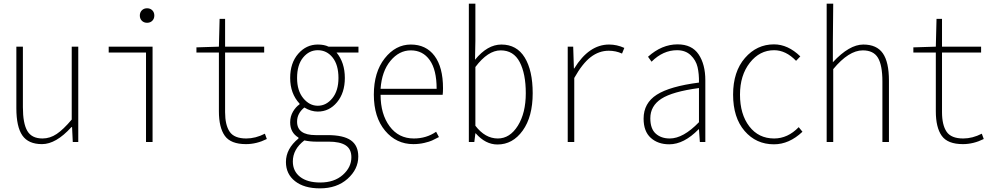

<svg xmlns="http://www.w3.org/2000/svg" viewBox="-20 -784 5498 1060"><path d="M211.9 11.7Q136.7 11.7 103.5 -36.1Q70.3 -84 70.3 -186.5V-526.4H106.4V-192.4Q106.4 -102.5 130.9 -61Q155.3 -19.5 214.8 -19.5Q255.9 -19.5 293 -44.4Q330.1 -69.3 376 -124V-526.4H412.1V0H381.8L377.9 -82H374Q289.1 11.7 211.9 11.7Z M786.1 0V-494.1H580.1V-526.4H822.3V0ZM820.8 -669.4Q809.6 -658.2 792 -658.2Q774.4 -658.2 763.2 -669.4Q752 -680.7 752 -698.2Q752 -715.8 763.2 -727.1Q774.4 -738.3 792 -738.3Q809.6 -738.3 820.8 -727.1Q832 -715.8 832 -698.2Q832 -680.7 820.8 -669.4Z M1337.9 11.7Q1253.9 11.7 1221.2 -34.2Q1188.5 -80.1 1188.5 -169.9V-494.1H1064.5V-522.5L1188.5 -526.4L1192.4 -679.7H1222.7V-526.4H1438.5V-494.1H1222.7V-165Q1222.7 -93.8 1248 -56.6Q1273.4 -19.5 1339.8 -19.5Q1390.6 -19.5 1442.4 -45.9L1453.1 -16.6Q1396.5 11.7 1337.9 11.7Z M1746.1 255.9Q1659.2 255.9 1608.9 216.3Q1558.6 176.8 1558.6 110.4Q1558.6 37.1 1627.9 -19.5V-24.4Q1582 -51.8 1582 -108.4Q1582 -141.6 1597.7 -168Q1613.3 -194.3 1633.8 -208V-211.9Q1582 -267.6 1582 -353.5Q1582 -436.5 1626.5 -487.3Q1670.9 -538.1 1734.4 -538.1Q1770.5 -538.1 1793.9 -526.4H1959V-494.1H1837.9Q1883.8 -438.5 1883.8 -353.5Q1883.8 -271.5 1840.8 -219.7Q1797.9 -168 1734.4 -168Q1697.3 -168 1660.2 -190.4Q1620.1 -158.2 1620.1 -112.3Q1620.1 -38.1 1722.7 -38.1H1788.1Q1876 -38.1 1917 -9.3Q1958 19.5 1958 80.1Q1958 150.4 1898.9 203.1Q1839.8 255.9 1746.1 255.9ZM1734.4 -200.2Q1781.2 -200.2 1814.9 -241.7Q1848.6 -283.2 1848.6 -353.5Q1848.6 -425.8 1816.4 -466.3Q1784.2 -506.8 1734.4 -506.8Q1686.5 -506.8 1653.3 -466.3Q1620.1 -425.8 1620.1 -353.5Q1620.1 -283.2 1654.3 -241.7Q1688.5 -200.2 1734.4 -200.2ZM1748 223.6Q1825.2 223.6 1872.6 181.6Q1919.9 139.6 1919.9 84Q1919.9 39.1 1888.7 18.6Q1857.4 -2 1793.9 -2H1724.6Q1692.4 -2 1660.2 -8.8Q1596.7 40 1596.7 107.4Q1596.7 161.1 1636.7 192.4Q1676.8 223.6 1748 223.6Z M2261.7 11.7Q2168 11.7 2106 -62.5Q2043.9 -136.7 2043.9 -261.7Q2043.9 -385.7 2104 -461.9Q2164.1 -538.1 2248 -538.1Q2332 -538.1 2378.9 -475.6Q2425.8 -413.1 2425.8 -296.9Q2425.8 -273.4 2423.8 -260.7H2081.1Q2081.1 -154.3 2130.9 -86.9Q2180.7 -19.5 2264.6 -19.5Q2334 -19.5 2387.7 -56.6L2403.3 -27.3Q2378.9 -14.6 2365.2 -8.3Q2351.6 -2 2322.8 4.9Q2293.9 11.7 2261.7 11.7ZM2081.1 -293.9H2390.6Q2390.6 -398.4 2352.5 -452.1Q2314.5 -505.9 2248 -505.9Q2183.6 -505.9 2135.7 -448.2Q2087.9 -390.6 2081.1 -293.9Z M2726.6 13.7Q2660.2 13.7 2606.4 -47.9H2604.5L2598.6 0H2568.4V-763.7H2604.5V-557.6L2602.5 -454.1Q2670.9 -538.1 2748 -538.1Q2833 -538.1 2877 -466.3Q2920.9 -394.5 2920.9 -269.5Q2920.9 -139.6 2865.7 -63Q2810.5 13.7 2726.6 13.7ZM2728.5 -19.5Q2794.9 -19.5 2838.9 -89.8Q2882.8 -160.2 2882.8 -269.5Q2882.8 -377 2849.1 -441.4Q2815.4 -505.9 2744.1 -505.9Q2673.8 -505.9 2604.5 -414.1V-89.8Q2658.2 -19.5 2728.5 -19.5Z M3114.3 0V-526.4H3144.5L3148.4 -406.2H3150.4Q3231.4 -538.1 3342.8 -538.1Q3385.7 -538.1 3426.8 -519.5L3414.1 -488.3Q3379.9 -503.9 3340.8 -503.9Q3287.1 -503.9 3241.2 -468.8Q3195.3 -433.6 3150.4 -353.5V0Z M3674.8 12.7Q3612.3 12.7 3572.8 -22.9Q3533.2 -58.6 3533.2 -128.9Q3533.2 -214.8 3606 -261.2Q3678.7 -307.6 3838.9 -328.1Q3839.8 -376 3831.1 -413.6Q3822.3 -451.2 3793.5 -479Q3764.6 -506.8 3717.8 -506.8Q3640.6 -506.8 3577.1 -443.4L3557.6 -470.7Q3633.8 -539.1 3720.7 -539.1Q3799.8 -539.1 3836.9 -483.9Q3874 -428.7 3874 -340.8V0H3843.8L3838.9 -70.3H3836.9Q3755.9 12.7 3674.8 12.7ZM3677.7 -19.5Q3752 -19.5 3838.9 -109.4V-297.9Q3692.4 -278.3 3631.3 -238.8Q3570.3 -199.2 3570.3 -130.9Q3570.3 -73.2 3600.1 -46.4Q3629.9 -19.5 3677.7 -19.5Z M4252.9 12.7Q4154.3 12.7 4090.8 -61Q4027.3 -134.8 4027.3 -261.7Q4027.3 -388.7 4092.8 -463.9Q4158.2 -539.1 4252.9 -539.1Q4330.1 -539.1 4398.4 -472.7L4375 -448.2Q4318.4 -506.8 4253.9 -506.8Q4173.8 -506.8 4119.6 -437.5Q4065.4 -368.2 4065.4 -261.7Q4065.4 -153.3 4116.7 -86.4Q4168 -19.5 4253.9 -19.5Q4329.1 -19.5 4389.6 -82L4410.2 -56.6Q4336.9 12.7 4252.9 12.7Z M4543.9 0V-763.7H4580.1L4578.1 -553.7V-440.4Q4668.9 -538.1 4746.1 -538.1Q4820.3 -538.1 4854 -489.7Q4887.7 -441.4 4887.7 -338.9V0H4851.6V-334Q4851.6 -423.8 4827.1 -464.8Q4802.7 -505.9 4743.2 -505.9Q4666 -505.9 4580.1 -402.3V0Z M5295.9 11.7Q5211.9 11.7 5179.2 -34.2Q5146.5 -80.1 5146.5 -169.9V-494.1H5022.5V-522.5L5146.5 -526.4L5150.4 -679.7H5180.7V-526.4H5396.5V-494.1H5180.7V-165Q5180.7 -93.8 5206.1 -56.6Q5231.4 -19.5 5297.9 -19.5Q5348.6 -19.5 5400.4 -45.9L5411.1 -16.6Q5354.5 11.7 5295.9 11.7Z"/></svg>

Font: GenEi Gothic M ExtraLight
Style: Regular
Weight: 200
Designer: o_tamon (Modified); [Source Han Sans]
Ryoko NISHIZUKA  (kana & ideographs); Paul D. Hunt (Latin, Greek & Cyrillic); Wenl
Version: Version 1.1a;Original Version 1.004